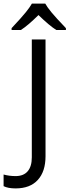

<svg xmlns="http://www.w3.org/2000/svg" viewBox="-93 -885 391 1080"><path d="M-5.4 174.8Q-47.9 174.8 -72.8 162.1V96.7Q-40.5 105.5 -5.4 105.5Q39.6 105.5 62.7 78.4Q85.9 51.3 85.9 0V-663.1H163.1V-6.3Q163.1 79.6 119.6 127.2Q76.2 174.8 -5.4 174.8ZM-27.8 -726.6Q29.8 -788.1 53 -817.1Q76.2 -846.2 86.4 -864.7H161.6Q171.9 -845.7 196.5 -815.7Q221.2 -785.6 277.8 -726.6V-716.3H223.6Q184.1 -741.2 123.5 -800.3Q62 -739.7 24.4 -716.3H-27.8Z"/></svg>

Font: Bpm'online Open Sans
Style: Regular
Weight: 400
Foundry: Ascender Corporation
Version: Version 1.10